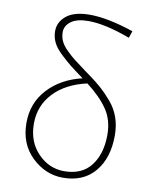

<svg xmlns="http://www.w3.org/2000/svg" viewBox="-90 -874 751 953"><g transform="rotate(10 285.5 -397.0)"><path d="M293 -20Q383 -20 428.5 -79.5Q474 -139 474 -235Q474 -310 437 -363.5Q400 -417 332 -469Q225 -445 165 -381Q105 -317 105 -227Q105 -136 161 -78Q217 -20 293 -20ZM507 -763 495 -728Q369 -775 284 -775Q226 -775 196.5 -753Q167 -731 167 -699Q167 -675 176.5 -654Q186 -633 209.5 -610Q233 -587 252.5 -572Q272 -557 310 -529Q325 -518 332 -513Q372 -484 398 -461Q424 -438 453 -404Q482 -370 496.5 -328.5Q511 -287 511 -238Q511 -124 453.5 -55.5Q396 13 293 13Q205 13 136.5 -52.5Q68 -118 68 -224Q68 -325 133 -395Q198 -465 304 -490Q256 -525 236 -541Q216 -557 185 -586Q154 -615 141.5 -641.5Q129 -668 129 -697Q129 -744 168.5 -775.5Q208 -807 286 -807Q375 -807 507 -763Z"/></g></svg>

Font: Noto Sans Korean Thin
Style: Regular
Weight: 250
Designer: Ryoko NISHIZUKA  (kana & ideographs); Paul D. Hunt (Latin, Greek & Cyrillic); Wenlong ZHANG  (bopomofo); Sandoll Communi
Foundry: Adobe Systems Incorporated
Version: Version 1.0001;PS 1;hotconv 1.0.78;makeotf.lib2.5.61930